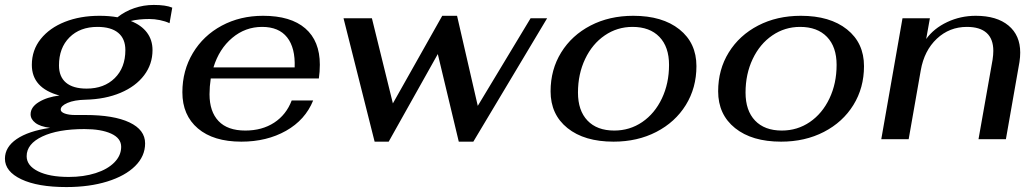

<svg xmlns="http://www.w3.org/2000/svg" viewBox="-37 -564 4197 778"><path d="M568 -487Q525 -487 493 -479Q536 -462 558.5 -432Q581 -402 581 -361Q581 -304 547 -259Q513 -214 451.5 -188Q390 -162 310 -160Q264 -159 236.5 -147Q209 -135 209 -120Q209 -110 225.5 -104Q242 -98 267 -98H309Q424 -98 487.5 -68Q551 -38 551 17Q551 69 510.5 109Q470 149 397.5 171.5Q325 194 232 194Q116 194 49.5 162.5Q-17 131 -17 79Q-17 32 30.5 -0.5Q78 -33 166 -46Q126 -51 106.5 -66Q87 -81 87 -101Q87 -130 120.5 -150.5Q154 -171 204 -177Q92 -207 92 -301Q92 -361 128 -406Q164 -451 226 -475.5Q288 -500 366 -500Q406 -500 439 -494Q469 -518 507 -531Q545 -544 586 -544Q635 -544 661 -533L650 -470Q633 -478 611 -482.5Q589 -487 568 -487ZM471 -361Q471 -407 442 -431Q413 -455 358 -455Q287 -455 244.5 -412.5Q202 -370 202 -299Q202 -253 230.5 -229Q259 -205 314 -205Q385 -205 428 -247.5Q471 -290 471 -361ZM71 69Q71 107 117 130Q163 153 242 153Q302 153 350.5 137.5Q399 122 426.5 94Q454 66 454 31Q454 -4 413.5 -22.5Q373 -41 305 -41Q198 -41 134.5 -11Q71 19 71 69Z M812 -182Q812 -112 848.5 -73.5Q885 -35 957 -35Q1025 -35 1074 -67Q1123 -99 1145 -157H1232Q1200 -78 1122 -34Q1044 10 941 10Q828 10 765 -43.5Q702 -97 702 -190Q702 -278 744.5 -349Q787 -420 861.5 -460Q936 -500 1029 -500Q1141 -500 1200 -449Q1259 -398 1259 -302Q1259 -273 1255 -246H817Q812 -213 812 -182ZM828 -291H1157Q1160 -370 1126.5 -412.5Q1093 -455 1025 -455Q957 -455 904 -410.5Q851 -366 828 -291Z M1355 -490H1470L1555 -145L1755 -500H1815L1899 -135L2113 -490H2180L1881 10H1822L1737 -345L1538 10H1481Z M2194 -194Q2194 -282 2237 -351.5Q2280 -421 2356 -460.5Q2432 -500 2529 -500Q2647 -500 2716 -445Q2785 -390 2785 -296Q2785 -208 2742 -138.5Q2699 -69 2622.5 -29.5Q2546 10 2449 10Q2331 10 2262.5 -45Q2194 -100 2194 -194ZM2674 -301Q2674 -374 2635 -414.5Q2596 -455 2526 -455Q2464 -455 2413.5 -420.5Q2363 -386 2334 -325Q2305 -264 2305 -189Q2305 -116 2343.5 -75.5Q2382 -35 2452 -35Q2515 -35 2565.5 -69.5Q2616 -104 2645 -165Q2674 -226 2674 -301Z M2873 -194Q2873 -282 2916 -351.5Q2959 -421 3035 -460.5Q3111 -500 3208 -500Q3326 -500 3395 -445Q3464 -390 3464 -296Q3464 -208 3421 -138.5Q3378 -69 3301.5 -29.5Q3225 10 3128 10Q3010 10 2941.5 -45Q2873 -100 2873 -194ZM3353 -301Q3353 -374 3314 -414.5Q3275 -455 3205 -455Q3143 -455 3092.5 -420.5Q3042 -386 3013 -325Q2984 -264 2984 -189Q2984 -116 3022.5 -75.5Q3061 -35 3131 -35Q3194 -35 3244.5 -69.5Q3295 -104 3324 -165Q3353 -226 3353 -301Z M3620 -490H3731L3716 -406Q3747 -449 3801 -474.5Q3855 -500 3917 -500Q4002 -500 4049.5 -460.5Q4097 -421 4097 -351Q4097 -333 4094 -313L4039 0H3928L3985 -322Q3988 -342 3988 -358Q3988 -406 3961 -430.5Q3934 -455 3881 -455Q3810 -455 3759 -407Q3708 -359 3694 -279L3645 0H3534Z"/></svg>

Font: Fahkwang Medium
Style: Italic
Weight: 500
Italic angle: -10°
Version: Version 1.000; ttfautohint (v1.6)